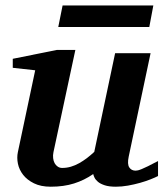

<svg xmlns="http://www.w3.org/2000/svg" viewBox="-20 -687 614 719"><path d="M571.8 -27.8Q561.5 -22.5 543.7 -15.4Q525.9 -8.3 504.2 -2.2Q482.4 3.9 459 8.1Q435.5 12.2 414.1 12.2Q388.2 12.2 372.1 6.8Q356 1.5 346.9 -6.1Q337.9 -13.7 334 -21.7Q330.1 -29.8 329.1 -35.2Q295.9 -12.2 257.3 0Q218.8 12.2 169.9 12.2Q132.8 12.2 107.2 -0.5Q81.5 -13.2 66.7 -32.2Q51.8 -51.3 47.1 -74Q42.5 -96.7 46.9 -117.2L111.8 -423.8L27.8 -433.1V-466.8L192.9 -500H262.2L180.2 -117.2Q177.7 -105.5 179 -94.7Q180.2 -84 184.6 -75.9Q189 -67.9 196.3 -63Q203.6 -58.1 212.9 -58.1Q229.5 -58.1 245.4 -62.7Q261.2 -67.4 276.1 -75.7Q291 -84 305.2 -94.7Q319.3 -105.5 333 -118.2L411.1 -487.8H543.9L461.9 -100.1Q456.1 -72.3 464.1 -60.1Q472.2 -47.9 487.8 -47.9Q491.7 -47.9 496.8 -49.1Q502 -50.3 511 -54Q520 -57.6 534.4 -64.7Q548.8 -71.8 571.8 -84ZM539.1 -585.9H198.2L214.4 -666.5H554.2Z"/></svg>

Font: Charis SIL
Style: Bold Italic
Weight: 700
Italic angle: -11°
Foundry: SIL International
Version: Version 4.112